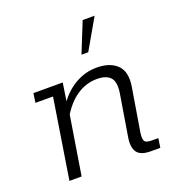

<svg xmlns="http://www.w3.org/2000/svg" viewBox="-115 -705 739 800"><g transform="rotate(-20 254.5 -305.5)"><path d="M58 0 114 -354H36L42 -395H172L156 -290L149 -300Q181 -350 227 -377.5Q273 -405 325 -405Q385 -405 416 -374Q447 -343 436 -278L405 -90Q401 -64 406 -52.5Q411 -41 438 -41H467L461 0H419Q374 0 358.5 -22Q343 -44 350 -87L380 -270Q388 -319 370 -339.5Q352 -360 310 -360Q262 -360 220.5 -332Q179 -304 148 -250L159 -292L112 0ZM285 -477 339 -611H392L315 -477Z"/></g></svg>

Font: Rokkitt SemiBold Light
Style: Italic
Weight: 300
Italic angle: -9°
Version: Version 3.103